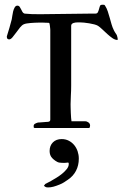

<svg xmlns="http://www.w3.org/2000/svg" viewBox="-20 -548 530 822"><path d="M124 -7.8Q124 -15.1 129.9 -18.3Q135.7 -21.5 142.6 -23.4Q145.5 -23.4 151.6 -23.9Q157.7 -24.4 164.6 -24.9Q171.4 -25.4 177.2 -25.9Q183.1 -26.4 185.5 -26.4Q195.3 -27.3 195.3 -35.6V-418.9Q195.3 -420.4 195.1 -423.8Q194.8 -427.2 194.3 -431.2Q193.8 -435.1 193.4 -439Q192.9 -442.9 192.4 -444.3Q192.4 -445.3 191.9 -447.3Q191.4 -449.2 189 -450.2Q187.5 -450.2 184.1 -450.4Q180.7 -450.7 176.8 -450.7Q172.9 -450.7 169.4 -450.9Q166 -451.2 164.6 -451.2H146Q138.2 -451.2 128.9 -450.7Q119.6 -450.2 110.6 -449.5Q101.6 -448.7 94.2 -447.5Q86.9 -446.3 82.5 -444.3Q74.2 -440.9 65.7 -430.4Q57.1 -419.9 49.1 -408.4Q41 -397 33.4 -388.2Q25.9 -379.4 19.5 -379.4Q9.3 -379.4 9.3 -390.1V-392.6Q14.6 -410.6 20.3 -428.7Q25.9 -446.8 30.3 -465.3Q31.2 -469.7 32.5 -479.2Q33.7 -488.8 36.1 -498.8Q38.6 -508.8 43 -516.4Q47.4 -523.9 54.7 -523.9Q60.5 -523.9 64 -519.3Q67.4 -514.6 70.1 -508.5Q72.8 -502.4 76.2 -496.8Q79.6 -491.2 85.4 -489.7Q105 -487.8 117.7 -487.5Q130.4 -487.3 143.6 -487.3H164.1Q214.8 -487.3 263.2 -488.5Q311.5 -489.7 362.3 -489.7H387.7Q397 -489.7 399.4 -496.6Q400.4 -498 401.6 -501.7Q402.8 -505.4 404.1 -509.8Q405.3 -514.2 406.5 -518.3Q407.7 -522.5 408.7 -523.9Q410.6 -526.9 414.1 -527.3Q417.5 -527.8 419.9 -527.8Q424.3 -527.8 426 -527.3Q427.7 -526.9 429.7 -523.9Q437 -512.7 441.4 -499.3Q445.8 -485.8 449.7 -471.9Q453.6 -458 457.5 -444.3Q461.4 -430.7 467.3 -418.9Q468.3 -416.5 470.2 -413.3Q472.2 -410.2 474.1 -407Q476.1 -403.8 477.8 -401.4Q479.5 -398.9 480 -397.9Q480.5 -396 482.2 -390.4Q483.9 -384.8 483.9 -379.9Q483.9 -377 482.4 -377Q472.7 -377 461.7 -384.5Q450.7 -392.1 439.7 -402.1Q428.7 -412.1 418.2 -422.1Q407.7 -432.1 399.4 -437.5Q394 -440.9 383.8 -443.6Q373.5 -446.3 361.8 -448.2Q350.1 -450.2 339.4 -451.2Q328.6 -452.1 322.8 -452.1H313.5Q309.1 -452.1 304.2 -451.7Q299.3 -451.2 294.9 -449.7Q290.5 -448.2 287.6 -445.3Q284.7 -442.4 284.7 -437.5V-181.6Q284.7 -159.2 283.4 -138.9Q282.2 -118.7 282.2 -101.6Q282.2 -95.7 282.5 -85.4Q282.7 -75.2 283.2 -64.2Q283.7 -53.2 284.4 -43.5Q285.2 -33.7 286.1 -28.8H344.7Q352.1 -28.8 358.9 -23.7Q365.7 -18.6 365.7 -10.3Q365.7 -7.8 364.7 -3.9Q363.8 0 360.8 0H177.2H149.4H130.9Q125.5 0 124.8 -1.5Q124 -2.9 124 -7.8ZM168 247.6Q168.9 246.6 169.9 244.9Q170.9 243.2 173.8 239.7Q182.1 235.4 188 232.2Q193.8 229 198.2 227.1Q199.2 226.1 200.2 225.6Q209 220.7 221.7 212.9Q234.4 205.1 246.1 195.6Q257.8 186 266.1 175.5Q274.4 165 274.4 153.8Q274.4 152.3 273.9 150.1Q273.4 147.9 271 147.9Q266.6 148.4 262.2 148.9Q257.8 149.4 253.4 149.4Q247.6 149.4 242.4 148.9Q237.3 148.4 232.4 147.9Q230 147.5 225.8 145.5Q221.7 143.6 217.5 140.6Q213.4 137.7 209.5 134.5Q205.6 131.3 203.6 128.9Q192.4 117.2 192.4 98.6Q192.4 75.7 206.5 61.5Q220.7 47.4 244.1 47.4Q260.7 47.4 274.4 54.4Q288.1 61.5 297.6 73Q307.1 84.5 312.3 99.6Q317.4 114.7 317.4 130.9Q317.4 160.2 305.4 183.1Q293.5 206.1 271 221.2Q263.2 226.6 254.6 232.2Q246.1 237.8 234.9 242.2Q220.7 248 209 251.2Q197.3 254.4 185.5 254.4Q181.6 254.4 178.2 253.7Q174.8 252.9 168 247.6Z"/></svg>

Font: IM FELL French Canon SC
Style: Regular
Weight: 400
Designer: Igino Marini
Foundry: Igino Marini
Version: 3.00